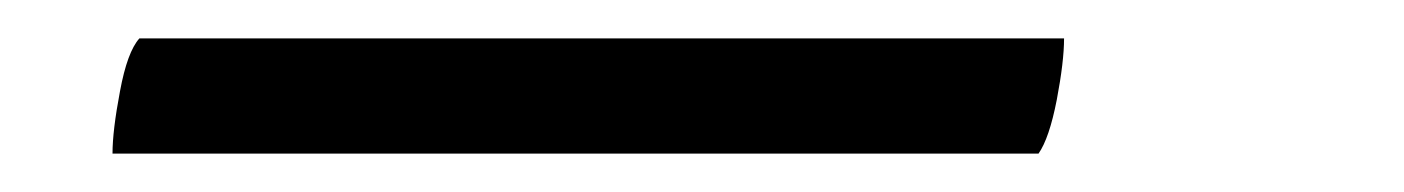

<svg xmlns="http://www.w3.org/2000/svg" viewBox="-20 98 731 100"><path d="M38.6 178Q38.6 166 42.5 145.5Q46.3 125 52.6 118H534.2Q534.2 130 530.4 150Q526.5 170 520.9 178Z"/></svg>

Font: Petrona SemiBold
Style: Italic
Weight: 600
Italic angle: -9°
Designer: Ringo R. Seeber
Foundry: Ringo R. Seeber
Version: Version 2.001; ttfautohint (v1.8.3)